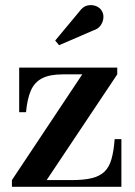

<svg xmlns="http://www.w3.org/2000/svg" viewBox="-20 -721 520 741"><path d="M26 0V-26L297.5 -434H222.5Q171.5 -434 142 -418.5Q112.5 -403 98.8 -370.8Q85 -338.5 80.5 -288H54V-460H432.5V-434L160 -26H257.5Q304 -26 334.5 -33.5Q365 -41 383.2 -58.5Q401.5 -76 410.2 -106.8Q419 -137.5 422.5 -184H448.5V0ZM208 -546.5 193 -564.5 287 -677.5Q300.5 -696 317.5 -699.8Q334.5 -703.5 349.8 -697.8Q365 -692 372 -680.5Q380.5 -667.5 379 -651.5Q377.5 -635.5 367.8 -622.2Q358 -609 340 -603.5Z"/></svg>

Font: Bodoni Moda SC 9pt SemiBold
Style: Regular
Weight: 600
Designer: Owen Earl
Foundry: indestructible type
Version: Version 2.005